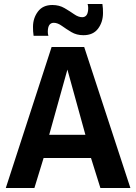

<svg xmlns="http://www.w3.org/2000/svg" viewBox="-20 -940 680 960"><path d="M9 0 238 -705H401L632 0H482L435 -150H198L152 0ZM226 -266H407L317 -592ZM148 -761Q146 -773 145.5 -784Q145 -795 145 -806Q145 -849 169.5 -882Q194 -915 242 -915Q276 -915 302.5 -899.5Q329 -884 350.5 -869Q372 -854 391 -854Q421 -854 421 -900Q421 -911 418 -920H492Q494 -908 494.5 -897Q495 -886 495 -875Q495 -830 470.5 -797Q446 -764 397 -764Q363 -764 337 -779.5Q311 -795 289.5 -810.5Q268 -826 249 -826Q219 -826 219 -781Q219 -770 222 -761Z"/></svg>

Font: Georama SemiBold
Style: Regular
Weight: 600
Designer: Jean-Baptiste Levee
Foundry: Production Type
Version: Version 1.000